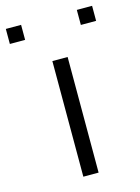

<svg xmlns="http://www.w3.org/2000/svg" viewBox="-179 -741 585 802"><g transform="rotate(-15 113.5 -340.0)"><path d="M80 0V-500H146V0ZM-73 -615V-680H-7V-615ZM234 -615V-680H300V-615Z"/></g></svg>

Font: Panamera
Style: Regular
Weight: 400
Designer: Bastien Sozeau
Foundry: NBR — Bastien Sozeau
Version: Version 3.002; ttfautohint (v1.8.4.7-5d5b);gftools[0.9.33]